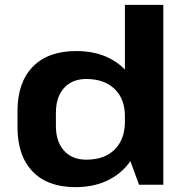

<svg xmlns="http://www.w3.org/2000/svg" viewBox="-20 -760 762 790"><path d="M290 10Q176 10 114 -54.5Q52 -119 52 -237V-303Q52 -421 115 -485.5Q178 -550 294 -550Q374 -550 434 -518.5Q494 -487 527.5 -429Q561 -371 561 -292V-251Q561 -172 527 -113.5Q493 -55 432.5 -22.5Q372 10 290 10ZM335 -103Q410 -103 452 -145Q494 -187 494 -260V-281Q494 -353 451.5 -394Q409 -435 335 -435Q277 -435 243.5 -398Q210 -361 210 -295V-242Q210 -177 243.5 -140Q277 -103 335 -103ZM494 -158V-740H652V0H552Z"/></svg>

Font: Pathway Extreme
Style: Bold
Weight: 700
Designer: Eduardo Rodriguez Tunni
Foundry: Eduardo Rodriguez Tunni
Version: Version 1.001;gftools[0.9.26]